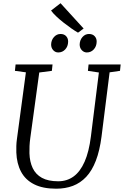

<svg xmlns="http://www.w3.org/2000/svg" viewBox="-20 -1134 752 1164"><path d="M644.5 -695.5 595.5 -306Q584.5 -220.5 561.2 -160Q538 -99.5 502.8 -62Q467.5 -24.5 421.8 -7.2Q376 10 320.5 10Q239.5 10 186.8 -16.8Q134 -43.5 107.8 -92.8Q81.5 -142 79 -209.5Q78.5 -228 79 -248.5Q79.5 -269 82.5 -290L137 -695.5L70.5 -704.5L74.5 -743H298.5L294.5 -704.5L218 -694.5L163.5 -296.5Q160 -270.5 159 -248.2Q158 -226 158.5 -205Q160 -153.5 178.2 -115Q196.5 -76.5 234.2 -55.8Q272 -35 333 -35Q386 -35 426.2 -64.2Q466.5 -93.5 493 -153.8Q519.5 -214 531 -306L579.5 -694.5L513 -704.5L517 -743H711.5L707.5 -704.5ZM333 -816Q315 -816 302.2 -830.2Q289.5 -844.5 290 -865.5Q291 -891.5 307.5 -909.8Q324 -928 347 -928Q369 -928 381.2 -914.5Q393.5 -901 393 -881Q392.5 -853 375.5 -834.5Q358.5 -816 333 -816ZM506.5 -816Q488.5 -816 475.5 -830.2Q462.5 -844.5 463 -865.5Q464 -891.5 480.2 -909.8Q496.5 -928 519.5 -928Q541.5 -928 554 -914.5Q566.5 -901 566 -881Q565.5 -853 548.5 -834.5Q531.5 -816 506.5 -816ZM453 -936Q434.5 -946.5 411.2 -962.8Q388 -979 364 -998Q340 -1017 320.2 -1035.8Q300.5 -1054.5 289.5 -1070L347 -1114.5L487 -961Z"/></svg>

Font: Merriweather 28pt Light
Style: Italic
Weight: 300
Italic angle: -7.8°
Version: Version 2.101